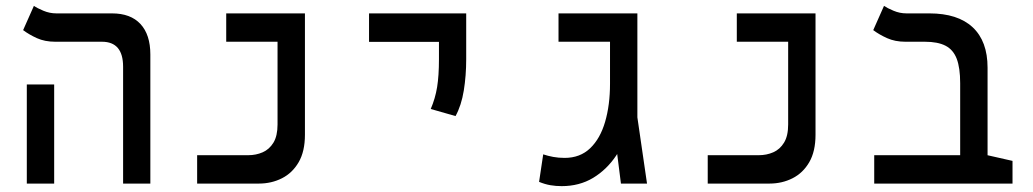

<svg xmlns="http://www.w3.org/2000/svg" viewBox="-20 -632 3556 661"><path d="M403.8 0V-402.3Q403.8 -488.3 331.1 -488.3H170.4Q134.3 -488.3 106.9 -500.7Q79.6 -513.2 59.6 -528.3L96.7 -611.8Q107.9 -604 129.4 -595Q150.9 -585.9 174.3 -585.9H365.7Q429.7 -585.9 463.6 -549.3Q497.6 -512.7 497.6 -444.3V0ZM72.3 0V-341.3H166.5V0Z M658.7 0V-97.7H834.5Q861.3 -97.7 884.3 -107.7Q907.2 -117.7 921.4 -140.9Q935.5 -164.1 935.5 -203.6V-585.9H1029.8V-168Q1029.8 -110.8 1008.3 -73.7Q986.8 -36.6 950.7 -18.3Q914.6 0 871.1 0ZM758.8 -488.3V-585.9H1018.1V-488.3Z M1548.3 -232.4 1462.9 -256.8Q1478.5 -293 1484.9 -332.3Q1491.2 -371.6 1491.2 -428.2V-585.9H1585V-428.2Q1585 -371.6 1576.7 -320.3Q1568.4 -269 1548.3 -232.4ZM1250.5 -487.8V-585.9H1585V-487.8Z M1913.6 8.8Q1893.6 8.8 1874.8 5.6Q1856 2.4 1835.9 -5.9L1850.1 -100.6Q1866.2 -95.2 1884.5 -91.8Q1902.8 -88.4 1923.8 -88.4Q1977.1 -88.4 2011.7 -121.6Q2046.4 -154.8 2063.2 -212.6Q2080.1 -270.5 2080.1 -343.3V-392.1H2172.4L2169.9 -330.6Q2168.5 -266.1 2151.1 -205.6Q2133.8 -145 2101.3 -96.4Q2068.8 -47.9 2021.7 -19.5Q1974.6 8.8 1913.6 8.8ZM2117.7 0 2080.1 -296.4V-585.9H2174.3V-228L2207.5 0ZM1902.8 -488.3V-585.9H2162.6V-488.3Z M2416.5 0V-97.7H2592.3Q2619.1 -97.7 2642.1 -107.7Q2665 -117.7 2679.2 -140.9Q2693.4 -164.1 2693.4 -203.6V-585.9H2787.6V-168Q2787.6 -110.8 2766.1 -73.7Q2744.6 -36.6 2708.5 -18.3Q2672.4 0 2628.9 0ZM2516.6 -488.3V-585.9H2775.9V-488.3Z M3465.8 -78.1V0H2989.7V-97.7H3379.4ZM3379.9 -398.9V0H3285.6V-345.7Q3285.6 -398.4 3273.7 -429.7Q3261.7 -460.9 3235.1 -474.6Q3208.5 -488.3 3164.1 -488.3H3097.2Q3061.5 -488.3 3033.9 -500.7Q3006.3 -513.2 2986.3 -528.3L3023.4 -611.8Q3034.7 -604 3056.2 -595Q3077.6 -585.9 3101.1 -585.9H3179.7Q3277.3 -585.9 3328.6 -538.1Q3379.9 -490.2 3379.9 -398.9Z"/></svg>

Font: Cascadia Mono
Style: Regular
Weight: 400
Monospace: yes
Designer: Aaron Bell
Foundry: Saja Typeworks
Version: Version 2404.023